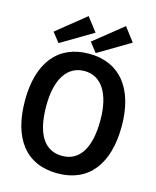

<svg xmlns="http://www.w3.org/2000/svg" viewBox="-122 -902 808 997"><g transform="rotate(15 281.5 -403.5)"><path d="M314 -643 486 -745 430 -819 274 -694ZM114 -643 286 -745 229 -819 74 -694ZM283 12C450 12 543 -106 543 -311C543 -511 450 -631 283 -631C114 -631 23 -511 23 -311C23 -106 114 12 283 12ZM283 -82C190 -82 137 -158 137 -312C137 -455 190 -538 283 -538C374 -538 428 -455 428 -312C428 -158 374 -82 283 -82Z"/></g></svg>

Font: Inconsolata SemiExpanded
Style: Bold
Weight: 700
Width: 6
Monospace: yes
Designer: Raph Levien, Cyreal, Brenton Simpson
Foundry: Raph Levien, Cyreal, Google
Version: Version 3.100